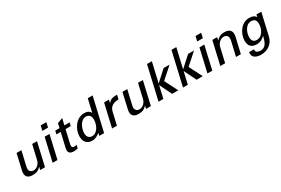

<svg xmlns="http://www.w3.org/2000/svg" viewBox="111 -2065 5288 3609"><g transform="rotate(-30 2755.5 -261.0)"><path d="M115 -107C115 -28 164 13 258 13C340 13 389 -10 438 -65L423 0H528L643 -500H538L467 -193C450 -119 390 -55 315 -55C259 -55 225 -90 225 -142C225 -153 227 -166 230 -179L304 -500H199L123 -167C118 -145 115 -125 115 -107Z M950 -617 974 -722H852L827 -617ZM799 0 914 -500H809L694 0Z M1154 -139 1221 -428H1334L1350 -500H1237L1270 -640L1154 -596L1132 -500H1039L1022 -428H1116L1046 -126C1042 -106 1039 -88 1039 -73C1039 -17 1075 13 1149 13C1175 13 1208 9 1238 0L1254 -70C1236 -64 1215 -61 1200 -61C1164 -61 1150 -78 1150 -106C1150 -116 1152 -127 1154 -139Z M1378 -174C1378 -61 1436 13 1558 13C1619 13 1686 -30 1720 -60L1706 0H1811L1978 -722H1873L1808 -441C1785 -484 1749 -513 1672 -513C1495 -513 1378 -331 1378 -174ZM1485 -185C1485 -287 1553 -441 1666 -441C1738 -441 1773 -395 1773 -317C1773 -213 1711 -62 1589 -62C1514 -62 1485 -119 1485 -185Z M1984 0H2089L2152 -272C2173 -367 2248 -413 2362 -413L2383 -505C2274 -505 2232 -486 2188 -429L2204 -500H2099Z M2413 -107C2413 -28 2462 13 2556 13C2638 13 2687 -10 2736 -65L2721 0H2826L2941 -500H2836L2765 -193C2748 -119 2688 -55 2613 -55C2557 -55 2523 -90 2523 -142C2523 -153 2525 -166 2528 -179L2602 -500H2497L2421 -167C2416 -145 2413 -125 2413 -107Z M3421 0 3277 -283 3520 -500H3391L3165 -295L3264 -722H3159L2992 0H3097L3158 -265L3287 0Z M3952 0 3808 -283 4051 -500H3922L3696 -295L3795 -722H3690L3523 0H3628L3689 -265L3818 0Z M4310 -617 4334 -722H4212L4187 -617ZM4159 0 4274 -500H4169L4054 0Z M4333 0H4438L4509 -308C4526 -382 4588 -446 4663 -446C4719 -446 4752 -411 4752 -358C4752 -347 4751 -334 4748 -320L4674 0H4779L4856 -332C4861 -354 4863 -373 4863 -389C4863 -471 4812 -513 4715 -513C4626 -513 4584 -484 4539 -435L4553 -500H4448Z M4965 -179C4965 -71 5020 -10 5136 -10C5217 -10 5271 -50 5313 -90C5281 57 5234 129 5135 129C5081 129 5037 107 5037 63C5037 57 5038 51 5039 44H4933C4930 56 4929 66 4929 77C4929 165 5016 200 5107 200C5257 200 5369 114 5401 -21L5511 -500H5406L5394 -447C5375 -485 5328 -513 5253 -513C5081 -513 4965 -337 4965 -179ZM5073 -197C5073 -296 5133 -441 5254 -441C5330 -441 5360 -398 5360 -325C5360 -223 5300 -81 5174 -81C5102 -81 5073 -127 5073 -197Z"/></g></svg>

Font: Perun Medium Italic
Style: Regular
Weight: 500
Italic angle: -12°
Foundry: Copyright (c) Stefan Peev, Context Ltd, 2016
Version: Version 1.026